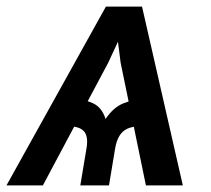

<svg xmlns="http://www.w3.org/2000/svg" viewBox="-44 -559 637 579"><path d="M396 0 319.8 -369.6 298.3 -539.1H384.3L507.3 0ZM198.2 0 216.8 -111.3Q222.7 -146 210.4 -161.6Q198.2 -177.2 165.5 -178.2L179.2 -259.8Q210.9 -259.8 237.1 -247.3Q263.2 -234.9 274.4 -200.2Q297.4 -234.9 327.9 -247.3Q358.4 -259.8 390.1 -259.8L376.5 -178.2Q354.5 -177.7 339.6 -170.7Q324.7 -163.6 315.9 -148.9Q307.1 -134.3 303.2 -111.3L284.7 0ZM-24.4 0 275.4 -539.1H360.8L282.2 -369.6L85.4 0Z"/></svg>

Font: Inter 18pt Medium
Style: Italic
Weight: 500
Italic angle: -9.3988°
Designer: Rasmus Andersson
Foundry: rsms
Version: Version 4.001;git-66647c0bb